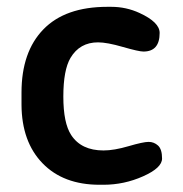

<svg xmlns="http://www.w3.org/2000/svg" viewBox="-20 -520 523 549"><path d="M436.5 -425.8Q436.5 -372.6 390.1 -372.6Q377 -372.6 331.5 -385.7Q286.1 -398.9 260.3 -398.9Q208 -398.9 181.6 -354.5Q161.1 -319.8 161.1 -243.9Q161.1 -168 183.6 -133.8Q212.4 -89.8 275.9 -89.8Q306.2 -89.8 347.9 -102.1Q389.6 -114.3 405 -114.3Q420.4 -114.3 431.9 -103.8Q443.4 -93.3 443.4 -66.7Q443.4 -40 389.2 -15.9Q335 8.3 275.9 8.3H264.6Q161.1 8.3 101.6 -53.2Q42 -114.7 41.5 -220.7V-255.4Q41.5 -371.6 104 -436Q166.5 -500.5 287.1 -500.5H297.9Q340.8 -500.5 378.9 -482.9Q436.5 -456.5 436.5 -425.8Z"/></svg>

Font: Averia Sans Libre
Style: Bold
Weight: 700
Version: Version 1.002